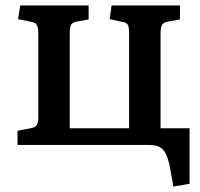

<svg xmlns="http://www.w3.org/2000/svg" viewBox="-20 -530 732 702"><path d="M614 152 602 86Q596 53 587 34Q578 15 563.5 7.5Q549 0 525 0H44V-52L91 -61Q108 -64 114 -72.5Q120 -81 120 -100V-406Q120 -429 115 -438Q110 -447 95 -450L46 -460L54 -510H304V-459L260 -451Q244 -448 239.5 -438.5Q235 -429 235 -404V-61H452V-408Q452 -430 447.5 -439Q443 -448 427 -450L381 -460L388 -510H638V-459L594 -451Q577 -448 572 -438.5Q567 -429 567 -404V-61H673V142Z"/></svg>

Font: Literata 18pt Medium
Style: Regular
Weight: 500
Designer: Latin by Veronika Burian and Jose Scaglione. Greek by Irene Vlachou. Cyrillic by Vera Evstafieva.
Foundry: TypeTogether
Version: Version 3.103;gftools[0.9.29]